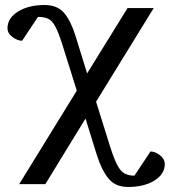

<svg xmlns="http://www.w3.org/2000/svg" viewBox="-20 -514 685 763"><path d="M634.8 138.2Q634.8 177.7 593.8 203.4Q552.7 229 488.8 229Q438 229 410.6 194.8Q383.3 160.6 365.2 103L319.8 -43L160.2 217.8H56.2L285.2 -153.8L227.1 -338.9Q211.9 -386.7 199.2 -409.7Q186.5 -432.6 170.9 -439.7Q155.3 -446.8 130.9 -446.8L67.9 -352.1Q49.3 -352.1 29.5 -366.9Q9.8 -381.8 9.8 -401.9Q9.8 -441.9 51.5 -468Q93.3 -494.1 157.2 -494.1Q208 -494.1 234.9 -462.4Q261.7 -430.7 279.8 -372.1L326.2 -222.2L486.8 -481.9H590.8L361.8 -109.9L418 69.8Q433.1 117.2 446 141.8Q459 166.5 474.9 175.3Q490.7 184.1 514.2 184.1L578.1 87.9Q596.7 87.9 615.7 102.8Q634.8 117.7 634.8 138.2Z"/></svg>

Font: Charis
Style: Regular
Weight: 400
Designer: Walt Agee, Miriam Martin, Annie Olsen, Victor Gaultney, Lorna Priest, Alan Ward, Bob Hallissy, Martin Hosken, Sharon Cor
Foundry: SIL Global
Version: Version 7.000